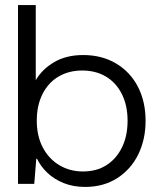

<svg xmlns="http://www.w3.org/2000/svg" viewBox="-20 -725 625 757"><path d="M316 12Q269 12 231.5 -3Q194 -18 167.5 -43Q141 -68 126 -99H123L115 0H51V-705H121V-409Q147 -453 194.5 -480.5Q242 -508 308 -508Q382 -508 438 -474.5Q494 -441 524 -382.5Q554 -324 554 -249Q554 -175 525 -116Q496 -57 442 -22.5Q388 12 316 12ZM307 -49Q361 -49 400 -74Q439 -99 461 -144Q483 -189 483 -249Q483 -310 460 -355Q437 -400 397 -423.5Q357 -447 304 -447Q252 -447 211.5 -423.5Q171 -400 148 -355Q125 -310 125 -249Q125 -189 148.5 -144Q172 -99 213.5 -74Q255 -49 307 -49Z"/></svg>

Font: DM Sans 36pt Light
Style: Regular
Weight: 300
Designer: Colophon Foundry, Jonny Pinhorn
Foundry: Colophon Foundry
Version: Version 4.004;gftools[0.9.30]